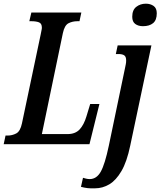

<svg xmlns="http://www.w3.org/2000/svg" viewBox="-38 -782 870 1041"><path d="M-18 0 -8 -47H3Q28 -47 50 -58.5Q72 -70 81 -113L183 -597Q185 -609 187 -617.5Q189 -626 189 -632Q189 -655 173 -661Q157 -667 132 -667H121L132 -714H403L393 -667H382Q355 -667 333.5 -656Q312 -645 303 -603L189 -55H328Q370 -55 393.5 -80Q417 -105 431 -152L451 -218H501L447 0ZM737 -640Q712 -640 695.5 -652Q679 -664 679 -691Q679 -728 701 -745Q723 -762 753 -762Q777 -762 794.5 -750Q812 -738 812 -710Q812 -673 792 -656.5Q772 -640 737 -640ZM478 239Q454 240 437 238Q420 236 401 231L412 182Q418 184 428.5 186.5Q439 189 448 189Q486 189 508.5 148.5Q531 108 552 8L639 -409Q642 -424 644 -433.5Q646 -443 646 -454Q646 -475 635.5 -482Q625 -489 604 -489H590L600 -536H783L668 8Q650 95 620.5 145.5Q591 196 554.5 217.5Q518 239 478 239Z"/></svg>

Font: Noto Serif ExtraCondensed SemiBold
Style: Italic
Weight: 600
Width: 2
Italic angle: -12°
Designer: Monotype Design Team
Foundry: Monotype Imaging Inc.
Version: Version 2.013